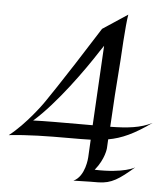

<svg xmlns="http://www.w3.org/2000/svg" viewBox="-52 -772 710 817"><g transform="rotate(5 303.0 -363.0)"><path d="M606 -275C557 -250 501 -244 428 -243C432 -321 439 -431 447 -530C447 -530 455 -683 463 -725L357 -655C202 -409 137 -317 137 -317C137 -317 72 -225 1 -170C83 -179 164 -180 257 -180C292 -180 322 -180 350 -181C347 -122 346 -105 346 -105C346 -105 342 -24 292 -1C340 -3 398 -3 398 -3C455 -4 486 -26 549 -80C549 -80 503 -51 378 -55C419 -105 422 -151 422 -151C422 -159 423 -172 424 -189C481 -199 533 -223 606 -275ZM353 -243H299C223 -243 144 -243 99 -241C193 -323 304 -479 355 -559C355 -559 362 -569 372 -584Z"/></g></svg>

Font: Quintessential
Style: Regular
Weight: 400
Designer: Astigmatic (AOETI)
Foundry: Astigmatic (AOETI)
Version: Version 1.000